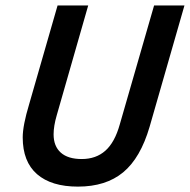

<svg xmlns="http://www.w3.org/2000/svg" viewBox="-20 -675 702 710"><path d="M422.9 -214.8 549.8 -654.8H662.1L533.2 -206.1Q499.5 -90.8 435.5 -37.8Q371.6 15.1 268.1 15.1Q169.9 15.1 116.9 -31Q64 -77.1 64 -167Q64 -210.9 87.9 -290L192.9 -654.8H306.2L189.9 -249Q178.2 -209 178.2 -178.2Q178.2 -134.3 204.8 -110.6Q231.4 -86.9 282.2 -86.9Q335 -86.9 369.6 -117.7Q404.3 -148.4 422.9 -214.8Z"/></svg>

Font: IntelOne Mono Medium
Style: Italic
Weight: 500
Italic angle: -16°
Designer: Fred Shallcrass
Foundry: Frere-Jones Type LLC
Version: Version 1.200;hotconv 1.1.0;makeotfexe 2.6.0;FJTRelease1.2